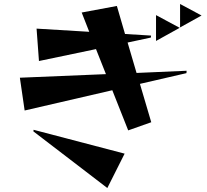

<svg xmlns="http://www.w3.org/2000/svg" viewBox="-20 -849 1040 966"><path d="M545 -395 104 -293 80 -458 513 -476 463 -602 176 -542 164 -705 429 -689 391 -786 568 -819 609 -678 740 -670 739 -660 622 -635 667 -482 919 -493 918 -481 684 -427 741 -234 625 -193ZM149 -196 607 -76 520 97 148 -188ZM765 -773 884 -709 765 -643ZM886 -829 994 -771 886 -711Z"/></svg>

Font: Tiejili SC
Style: Regular
Weight: 400
Designer: Buernia
Foundry: Ershou Xiaoxi Press
Version: Version 1.100